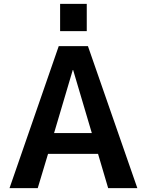

<svg xmlns="http://www.w3.org/2000/svg" viewBox="-20 -967 755 987"><path d="M289 -807V-947H426V-807ZM29 0 282 -730H432L686 0H536L484 -176H227L174 0ZM258 -283H452L356 -607H354Z"/></svg>

Font: Mplus 1p Bold
Style: Bold
Weight: 700
Version: Version 1.061